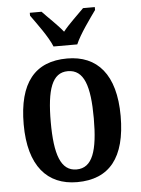

<svg xmlns="http://www.w3.org/2000/svg" viewBox="-54 -809 631 862"><g transform="rotate(-5 261.0 -378.0)"><path d="M206 -606H313C332 -651 379 -715 406 -753V-766H353C326 -738 285 -701 259 -668C233 -701 192 -738 166 -766H113V-753C140 -715 188 -651 206 -606ZM259 10C404 10 479 -81 479 -269C479 -457 397 -547 262 -547C117 -547 42 -457 42 -269C42 -81 125 10 259 10ZM261 -47C190 -47 164 -123 164 -269C164 -415 189 -490 260 -490C333 -490 358 -415 358 -269C358 -123 333 -47 261 -47Z"/></g></svg>

Font: Noto Serif Condensed Semi
Style: Regular
Weight: 600
Width: 3
Designer: Monotype Design Team
Foundry: Monotype Imaging Inc.
Version: Version 1.002